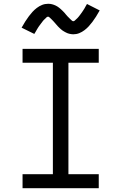

<svg xmlns="http://www.w3.org/2000/svg" viewBox="-20 -993 640 1013"><path d="M99 0V-74H259V-662H99V-735H501V-662H341V-74H501V0ZM366 -812Q361 -812 355.5 -813Q350 -814 345 -815Q340 -816 335.5 -818Q331 -820 326 -822.5Q321 -825 317 -827.5Q313 -830 308.5 -833Q304 -836 300 -840Q296 -844 292 -847.5Q288 -851 284.5 -855Q281 -859 278 -862.5Q275 -866 271.5 -870Q268 -874 264 -878.5Q260 -883 256 -887Q252 -891 249 -894Q246 -897 241.5 -901Q237 -905 234 -905Q229 -905 226 -902Q223 -899 219 -895Q215 -891 212 -888.5Q209 -886 207 -883Q205 -880 202.5 -877Q200 -874 197.5 -870.5Q195 -867 192 -863Q189 -859 186 -855Q183 -851 180 -846Q177 -841 174 -836Q171 -831 168 -825.5Q165 -820 161 -814L94 -847Q104 -865 113.5 -880Q123 -895 132.5 -907.5Q142 -920 151.5 -930.5Q161 -941 174 -951Q187 -961 202 -967Q217 -973 234 -973Q239 -973 244.5 -972.5Q250 -972 255 -970.5Q260 -969 264.5 -967.5Q269 -966 274 -963.5Q279 -961 283 -958.5Q287 -956 291.5 -952.5Q296 -949 300 -945.5Q304 -942 308 -938Q312 -934 315.5 -930.5Q319 -927 322 -923.5Q325 -920 328.5 -915.5Q332 -911 336 -907Q340 -903 344 -899Q348 -895 351 -892Q354 -889 358.5 -885Q363 -881 366 -881Q371 -881 374 -884Q377 -887 381 -890.5Q385 -894 388 -897Q391 -900 393 -902.5Q395 -905 397.5 -908Q400 -911 402.5 -914.5Q405 -918 408 -922Q411 -926 414 -930.5Q417 -935 420 -939.5Q423 -944 426 -949Q429 -954 432 -960Q435 -966 439 -972L506 -938Q496 -920 486.5 -905Q477 -890 467.5 -877.5Q458 -865 448.5 -854.5Q439 -844 426 -834Q413 -824 398 -818Q383 -812 366 -812Z"/></svg>

Font: Nova
Style: Regular
Weight: 400
Monospace: yes
Designer: Belleve Invis
Foundry: Belleve Invis
Version: Version 24.1.4; ttfautohint (v1.8.4)